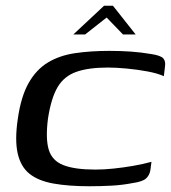

<svg xmlns="http://www.w3.org/2000/svg" viewBox="-20 -641 595 668"><path d="M42 -228Q53 -305 79.5 -352Q106 -399 146.5 -423.5Q187 -448 241 -456Q295 -464 361 -464Q400 -464 435.5 -461.5Q471 -459 506 -453Q539 -448 548 -438Q557 -428 554 -409L550 -376Q528 -386 493 -392.5Q458 -399 421 -402.5Q384 -406 355 -406Q288 -406 245.5 -391Q203 -376 180.5 -338Q158 -300 147 -229Q138 -159 149.5 -120.5Q161 -82 200.5 -66.5Q240 -51 312 -51Q341 -51 375 -54.5Q409 -58 443.5 -64Q478 -70 507 -78L503 -48Q500 -31 488 -20Q476 -9 441 -4Q405 3 367 5Q329 7 291 7Q218 7 165.5 -2.5Q113 -12 82.5 -36.5Q52 -61 41.5 -107.5Q31 -154 42 -228ZM235 -521 342 -621H373L452 -521H408L351 -580L276 -521Z"/></svg>

Font: Genos Medium
Style: Italic
Weight: 500
Italic angle: -8°
Designer: Robert E. Leuschke
Foundry: Robert E. Leuschke
Version: Version 1.010